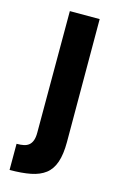

<svg xmlns="http://www.w3.org/2000/svg" viewBox="-116 -731 535 852"><g transform="rotate(15 151.0 -305.0)"><path d="M19 70V-50Q38 -50 52 -53Q66 -56 75.5 -64Q85 -72 90 -86Q95 -100 95 -121V-680H232L233 -115Q233 -59 220.5 -22.5Q208 14 182 34Q156 54 115.5 62Q75 70 19 70Z"/></g></svg>

Font: Titillium Web
Style: Bold
Weight: 700
Designer: Mohamed Gaber, Accademia di Belle Arti di Urbino
Foundry: Kief Type Foundry, Accademia di Belle Arti di Urbino
Version: Version 3.000